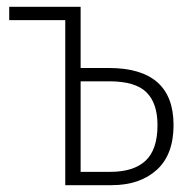

<svg xmlns="http://www.w3.org/2000/svg" viewBox="-20 -542 562 562"><path d="M488 -176Q488 -89 438.5 -44.5Q389 0 307 0H171V-483H7V-522H216V-343H298Q488 -343 488 -176ZM441 -176Q441 -240 408.5 -272Q376 -304 300 -304H216V-39H303Q371 -39 406 -71.5Q441 -104 441 -176Z"/></svg>

Font: Fira Sans Condensed ExtraLight
Style: Regular
Weight: 275
Width: 3
Designer: Carrois Corporate & Edenspiekermann AG
Foundry: Carrois Corporate GbR & Edenspiekermann AG
Version: Version 4.203